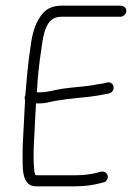

<svg xmlns="http://www.w3.org/2000/svg" viewBox="-20 -664 481 676"><path d="M405.8 -644H196.8C168.5 -644 147.8 -635.2 133.5 -620C105.3 -589.6 93.5 -549.4 86.9 -495C78.2 -440.5 74.4 -387.4 69.2 -329C67.8 -326.3 66.9 -323.3 66.8 -320C66.6 -316.7 67.1 -313.7 68.3 -311L60.6 -164C59.9 -151.3 59.6 -139.3 59.7 -128C60 -76.4 53.4 -8 107.4 -8H245.4C278 -8 308.1 -12.3 333 -19L344.2 -22C348.9 -22.7 352.8 -25.3 356.1 -30C366.7 -45.3 353.1 -62.3 337.1 -60L326 -57C303.5 -50.9 277 -47 247.5 -47H109.5L105.5 -48C104.6 -49 104.6 -49 103.6 -50C102.5 -53.3 101.6 -56.7 101.1 -60C97.5 -91.6 97.7 -127.5 99.6 -164C102 -209.3 104.3 -254.7 106.7 -300H119.7C128.4 -300 136.1 -300.7 142.8 -302C187.4 -313 241 -318.2 291.9 -323C313.1 -326 313.1 -326 327.2 -328C336 -330 344.4 -331.7 352.5 -333L363.6 -335C388.7 -341.2 383.4 -377.1 358.6 -374L347.4 -371C339.4 -369.7 331 -368.3 322.2 -367C287.6 -359.1 239.9 -357.6 202.4 -352C174.7 -348.1 148.8 -339 121.8 -339H109.8C112.5 -391.4 118 -443.5 125.8 -492C132.3 -542.7 141.1 -605 194.7 -605H403.7C414.3 -605 424.2 -614.4 424.8 -625C425.3 -635.6 416.3 -644 403.7 -644Z"/></svg>

Font: Just Breathe
Style: Obl1
Weight: 400
Foundry: Cannot Into Space Fonts
Version: Version 0.72